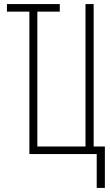

<svg xmlns="http://www.w3.org/2000/svg" viewBox="-20 -755 540 941"><path d="M454 166V0H124V-698H14V-735H273V-698H163V-37H399V-735H439V-37H494V166Z"/></svg>

Font: Iosevka SS18 Extralight
Style: Regular
Weight: 200
Monospace: yes
Designer: Belleve Invis
Foundry: Belleve Invis
Version: Version 25.1.1; ttfautohint (v1.8.4)